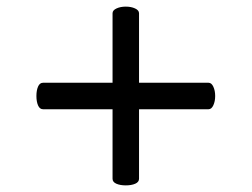

<svg xmlns="http://www.w3.org/2000/svg" viewBox="-20 -639 760 580"><path d="M90 -349Q90 -366 95 -377.5Q100 -389 110 -389H320V-599Q320 -608 332 -613.5Q344 -619 360 -619Q376 -619 388 -613.5Q400 -608 400 -599V-389H610Q619 -389 624.5 -377Q630 -365 630 -349Q630 -333 624.5 -321Q619 -309 610 -309H400V-99Q400 -89 388.5 -84Q377 -79 360 -79Q343 -79 331.5 -84Q320 -89 320 -99V-309H110Q100 -309 95 -320.5Q90 -332 90 -349Z"/></svg>

Font: Marmelad for Arash.Academy
Style: Regular
Weight: 400
Designer: Manvel Shmavonyan
Foundry: Cyreal
Version: Version 1.110;Glyphs 3.2 (3202)